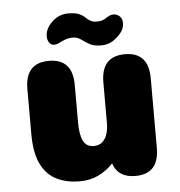

<svg xmlns="http://www.w3.org/2000/svg" viewBox="-50 -711 719 769"><g transform="rotate(-5 309.5 -327.0)"><path d="M158.5 -481Q253.5 -481 253.5 -376V-223Q253.5 -176 266 -150.8Q278.5 -125.5 308.5 -125.5Q328.5 -125.5 341.8 -136.5Q355 -147.5 361.8 -167.2Q368.5 -187 368.5 -212V-376Q368.5 -481 464 -481Q559 -481 559 -376V-96Q559 8.5 464 8.5Q396 8.5 376.5 -46L375 -50Q350.5 -23 316.5 -6.2Q282.5 10.5 239.5 10.5Q189 10.5 149 -8.5Q109 -27.5 86 -72.5Q63 -117.5 63 -195V-376Q63 -481 158.5 -481ZM372.5 -524.5Q346 -524.5 331 -532Q316 -539.5 303 -549Q294 -556 284.2 -560.8Q274.5 -565.5 260.5 -565.5Q247.5 -565.5 236 -561.8Q224.5 -558 214.5 -553Q197 -543.5 185 -543.5Q173.5 -543.5 166 -554Q158.5 -564.5 158.5 -579.5Q158.5 -611.5 189.5 -639.5Q201.5 -650.5 217.2 -657Q233 -663.5 252.5 -663.5Q279.5 -663.5 294.5 -657.2Q309.5 -651 319.5 -641Q327.5 -633 337.8 -627Q348 -621 365 -621Q378 -621 387 -624.2Q396 -627.5 404.5 -634Q410 -637.5 416.8 -640.5Q423.5 -643.5 432.5 -643.5Q445.5 -643.5 456.5 -634Q467.5 -624.5 467.5 -605.5Q467.5 -584 452 -565.5Q439.5 -550 420 -537.2Q400.5 -524.5 372.5 -524.5Z"/></g></svg>

Font: Sono Monospace ExtraBold
Style: Regular
Weight: 800
Version: Version 2.112